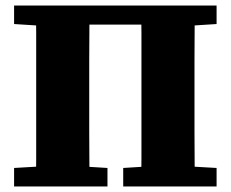

<svg xmlns="http://www.w3.org/2000/svg" viewBox="-20 -675 835 695"><path d="M110 0Q111 -50 111 -99.5Q111 -149 111 -199Q111 -249 111 -299V-356Q111 -406 111 -455.5Q111 -505 111 -555Q111 -605 110 -655H304Q304 -606 303.5 -556Q303 -506 303 -456.5Q303 -407 303 -356V-299Q303 -250 303 -199.5Q303 -149 303.5 -99.5Q304 -50 304 0ZM491 0Q492 -50 492 -99.5Q492 -149 492 -199Q492 -249 492 -299V-356Q492 -406 492 -455.5Q492 -505 492 -555Q492 -605 491 -655H685Q685 -606 684.5 -556Q684 -506 684 -456.5Q684 -407 684 -356V-299Q684 -250 684 -199.5Q684 -149 684.5 -99.5Q685 -50 685 0ZM31 0V-67L169 -75H239L369 -67V0ZM426 0V-67L555 -75H624L764 -67V0ZM31 -588V-655H172V-580H157ZM623 -580V-655H764V-588L638 -580ZM212 -586V-655H583V-586Z"/></svg>

Font: Source Serif 4 ExtraBold
Style: Regular
Weight: 800
Designer: Frank Grießhammer
Foundry: Adobe Systems Incorporated
Version: Version 4.004;hotconv 1.0.116;makeotfexe 2.5.65601